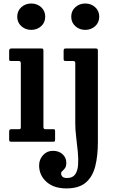

<svg xmlns="http://www.w3.org/2000/svg" viewBox="-20 -790 629 1070"><path d="M377 -697Q377 -729.5 400 -750Q423 -770.5 455 -770.5Q487.5 -770.5 510.2 -750Q533 -729.5 533 -697Q533 -664.5 510.2 -644Q487.5 -623.5 455 -623.5Q423 -623.5 400 -644Q377 -664.5 377 -697ZM388.5 -450H348.5Q339.5 -450 337 -452.2Q334.5 -454.5 334.5 -464V-504.5Q334.5 -514.5 337 -517.2Q339.5 -520 350 -520H511.5Q520 -520 522.8 -517.5Q525.5 -515 525.5 -506V2Q525.5 78.5 510.8 136.8Q496 195 458 227.5Q420 260 350 260Q279.5 260 238.8 223.2Q198 186.5 198 132Q198 98.5 220 74.5Q242 50.5 274.5 50.5Q308.5 50.5 329 69.8Q349.5 89 349.5 116.5Q349.5 137 342.2 147Q335 157 327.8 162.8Q320.5 168.5 320.5 177.5Q320.5 186 327.2 194Q334 202 353.5 202Q385 202 399 181.8Q413 161.5 415.2 128.2Q417.5 95 413.5 54.8Q409.5 14.5 404.5 -26.2Q399.5 -67 399.5 -101V-438.5Q399.5 -450 388.5 -450ZM76 -697Q76 -729.5 99 -750Q122 -770.5 154 -770.5Q186.5 -770.5 209.2 -750Q232 -729.5 232 -697Q232 -664.5 209.2 -644Q186.5 -623.5 154 -623.5Q122 -623.5 99 -644Q76 -664.5 76 -697ZM85 -450H42.5Q35 -450 33 -452Q31 -454 31 -461.5V-506.5Q31 -520 44 -520H211.5Q222 -520 222 -509.5V-82Q222 -70 232.5 -70H274.5Q282 -70 284.5 -68.5Q287 -67 287 -59.5V-13Q287 -5 285 -2.5Q283 0 275 0H45.5Q37.5 0 34.2 -2Q31 -4 31 -12V-55Q31 -65 34.2 -67.5Q37.5 -70 46.5 -70H84Q92.5 -70 94.2 -72.5Q96 -75 96 -83V-437.5Q96 -450 85 -450Z"/></svg>

Font: Besley* Narrow Semi
Style: Regular
Weight: 600
Width: 4
Designer: Owen Earl
Foundry: indestructible type*
Version: Version 3.000; ttfautohint (v1.8.3)